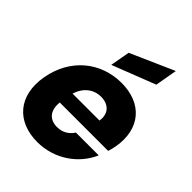

<svg xmlns="http://www.w3.org/2000/svg" viewBox="-234 -953 1085 1085"><g transform="rotate(45 308.0 -411.0)"><path d="M169.4 -240.2H576.6C582 -256.5 586 -273.5 589 -288.9C618.6 -457.9 522.3 -565.8 359 -565.8C192.8 -565.8 58.1 -455.9 26.6 -279.2C-4.9 -102.5 94.1 7.9 257.9 7.9C396.6 7.9 510.4 -75.9 556.8 -184.6H374.6C355.6 -155.3 324.9 -130.9 276.5 -130.9C217.1 -130.9 177.1 -170.6 191.9 -254.7L200 -303.5C214.7 -384.2 267.9 -428.6 332.2 -428.6C389.8 -428.6 431.4 -393.6 420.6 -326.9H185.4ZM266.5 -714.2 245.1 -596.3 504.6 -697.4 527.9 -829.8Z"/></g></svg>

Font: Poppins Devanagari Thin
Style: Italic
Weight: 100
Italic angle: -10°
Designer: Ninad Kale (Devanagari), Jonny Pinhorn (Latin)
Foundry: Indian Type Foundry
Version: 4.005